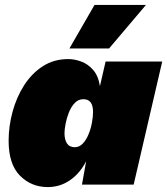

<svg xmlns="http://www.w3.org/2000/svg" viewBox="-20 -750 679 780"><path d="M174 10Q107 10 61 -36.5Q15 -83 15 -178Q15 -237 31 -296Q47 -355 78 -403.5Q109 -452 154 -481Q199 -510 257 -510Q283 -510 310 -500Q337 -490 358 -466.5Q379 -443 386 -400L409 -500H639L523 0H313L330 -95Q305 -46 264.5 -18Q224 10 174 10ZM284 -152Q302 -152 316 -166.5Q330 -181 339.5 -204Q349 -227 353.5 -251.5Q358 -276 358 -295Q358 -347 319 -347Q298 -347 283.5 -331.5Q269 -316 260 -293.5Q251 -271 246.5 -247.5Q242 -224 242 -209Q242 -183 252 -167.5Q262 -152 284 -152ZM364 -730H573L423 -553H262Z"/></svg>

Font: Work Sans Black
Style: Italic
Weight: 900
Italic angle: -13°
Designer: Wei Huang
Foundry: Wei Huang
Version: Version 2.009; ttfautohint (v1.8.3)